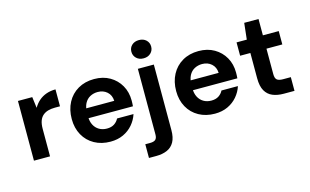

<svg xmlns="http://www.w3.org/2000/svg" viewBox="-107 -1030 2516 1556"><g transform="rotate(-15 1150.5 -252.0)"><path d="M66 0V-501H186L198 -408Q217 -441 244 -464.5Q271 -488 306.5 -500.5Q342 -513 384 -513V-371H341Q310 -371 284.5 -364Q259 -357 240 -341Q221 -325 211 -298Q201 -271 201 -230V0Z M707 12Q631 12 572.5 -20.5Q514 -53 481.5 -111.5Q449 -170 449 -246Q449 -324 481 -384.5Q513 -445 571.5 -479Q630 -513 707 -513Q782 -513 838 -480.5Q894 -448 925.5 -392.5Q957 -337 957 -266Q957 -256 956.5 -243.5Q956 -231 955 -218H545V-300H820Q818 -348 786.5 -376Q755 -404 708 -404Q673 -404 644 -388.5Q615 -373 598.5 -341.5Q582 -310 582 -261V-232Q582 -191 597.5 -161Q613 -131 641 -114.5Q669 -98 706 -98Q743 -98 767.5 -114Q792 -130 805 -156H943Q928 -109 895 -70.5Q862 -32 814.5 -10Q767 12 707 12Z M972 220V105H1012Q1045 105 1058.5 92Q1072 79 1072 50V-501H1206V49Q1206 111 1185 148.5Q1164 186 1125 203Q1086 220 1033 220ZM1140 -571Q1103 -571 1080 -593Q1057 -615 1057 -648Q1057 -681 1080 -702.5Q1103 -724 1140 -724Q1177 -724 1200 -702.5Q1223 -681 1223 -648Q1223 -615 1200 -593Q1177 -571 1140 -571Z M1583 12Q1507 12 1448.5 -20.5Q1390 -53 1357.5 -111.5Q1325 -170 1325 -246Q1325 -324 1357 -384.5Q1389 -445 1447.5 -479Q1506 -513 1583 -513Q1658 -513 1714 -480.5Q1770 -448 1801.5 -392.5Q1833 -337 1833 -266Q1833 -256 1832.5 -243.5Q1832 -231 1831 -218H1421V-300H1696Q1694 -348 1662.5 -376Q1631 -404 1584 -404Q1549 -404 1520 -388.5Q1491 -373 1474.5 -341.5Q1458 -310 1458 -261V-232Q1458 -191 1473.5 -161Q1489 -131 1517 -114.5Q1545 -98 1582 -98Q1619 -98 1643.5 -114Q1668 -130 1681 -156H1819Q1804 -109 1771 -70.5Q1738 -32 1690.5 -10Q1643 12 1583 12Z M2162 0Q2109 0 2069.5 -16.5Q2030 -33 2008 -71.5Q1986 -110 1986 -177V-389H1900V-501H1986L2001 -638H2121V-501H2254V-389H2121V-175Q2121 -141 2136 -128Q2151 -115 2187 -115H2252V0Z"/></g></svg>

Font: DM Sans 17pt
Style: Bold
Weight: 700
Version: Version 4.004;gftools[0.9.30]